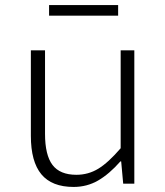

<svg xmlns="http://www.w3.org/2000/svg" viewBox="-20 -726 653 759"><path d="M102 -189V-527H158V-197Q158 -113 187.5 -74Q217 -35 282 -35Q329 -35 368.5 -59Q408 -83 457 -140V-527H511V0H467L459 -88H456Q412 -38 368 -12.5Q324 13 271 13Q185 13 143.5 -37Q102 -87 102 -189ZM174 -706H447V-664H174Z"/></svg>

Font: Nebula Sans Light
Style: Regular
Weight: 300
Designer: Paul D. Hunt for Adobe (as Source Sans)
Foundry: Nebula Entertainment & Broadcasting LLC
Version: Version 1.010